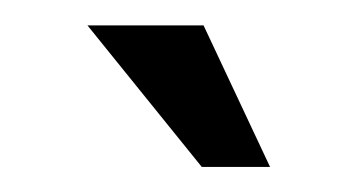

<svg xmlns="http://www.w3.org/2000/svg" viewBox="-20 -664 281 151"><path d="M192.4 -532.7H138.7L48.8 -644H140.1Z"/></svg>

Font: SengBuhan
Style: Regular
Weight: 400
Designer: John M. Durdin
Foundry: Lao Script for Windows
Version: Version 1.400